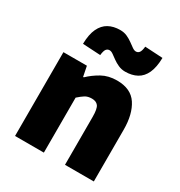

<svg xmlns="http://www.w3.org/2000/svg" viewBox="-175 -869 932 992"><g transform="rotate(30 291.0 -373.0)"><path d="M58 0V-500H198L210 -440H214Q244 -469 282.5 -490.5Q321 -512 372 -512Q455 -512 491.5 -456.5Q528 -401 528 -308V0H356V-286Q356 -334 344 -350Q332 -366 306 -366Q282 -366 266 -356Q250 -346 230 -328V0ZM384 -572Q362 -572 343 -580.5Q324 -589 309 -600Q294 -611 282 -619.5Q270 -628 260 -628Q248 -628 240.5 -618.5Q233 -609 230 -582L124 -588Q125 -645 141.5 -679.5Q158 -714 187 -730Q216 -746 256 -746Q279 -746 297.5 -737.5Q316 -729 331 -718Q346 -707 358 -698.5Q370 -690 380 -690Q392 -690 399.5 -699.5Q407 -709 410 -736L516 -730Q515 -674 499 -639Q483 -604 453.5 -588Q424 -572 384 -572Z"/></g></svg>

Font: Source Sans 3 ExtraLight Black
Style: Regular
Weight: 900
Version: Version 3.052;hotconv 1.1.0;makeotfexe 2.6.0